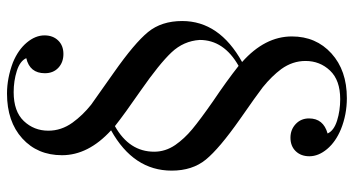

<svg xmlns="http://www.w3.org/2000/svg" viewBox="-251 -571 1010 548"><g transform="rotate(-90 254.0 -297.0)"><path d="M424 31Q424 100 375.5 144Q327 188 248 188Q201 188 159 171Q123 156 102.5 131.5Q82 107 82 81Q82 57 96.5 42Q111 27 135 27Q158 27 174 42Q190 57 190 80Q190 121 147 133Q155 151 183.5 160Q212 169 245 169Q299 169 326.5 140Q354 111 354 70Q354 33 331 1Q311 -26 279 -52Q257 -69 188 -117Q104 -176 72.5 -214.5Q41 -253 41 -312Q41 -421 156 -485Q85 -550 85 -625Q85 -695 133 -738.5Q181 -782 261 -782Q305 -782 350 -765Q386 -750 406.5 -725.5Q427 -701 427 -675Q427 -651 412.5 -636Q398 -621 374 -621Q350 -621 334.5 -635.5Q319 -650 319 -674Q319 -717 362 -727Q354 -745 325.5 -754Q297 -763 265 -763Q210 -763 182.5 -734Q155 -705 155 -664Q155 -627 178 -595Q199 -566 229 -542Q261 -519 321 -477Q405 -418 436.5 -379.5Q468 -341 468 -282Q468 -176 351 -111Q424 -46 424 31ZM340 -121Q414 -163 414 -232Q411 -278 378.5 -312.5Q346 -347 270 -400Q202 -447 168 -474Q95 -433 95 -362Q95 -330 114 -302Q132 -276 159 -253.5Q186 -231 239 -194Q297 -155 340 -121Z"/></g></svg>

Font: Playfair Display
Style: Regular
Weight: 400
Designer: Claus Eggers S?rensen
Foundry: Claus Eggers S?rensen
Version: Version 1.003